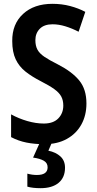

<svg xmlns="http://www.w3.org/2000/svg" viewBox="-20 -744 508 1004"><path d="M432 -203Q432 -141 405.5 -93Q379 -45 329.5 -17.5Q280 10 212 10Q161 10 118.5 1.5Q76 -7 38 -27V-146Q78 -124 123 -111Q168 -98 209 -98Q259 -98 285 -125Q311 -152 311 -192Q311 -219 300.5 -239Q290 -259 264.5 -277.5Q239 -296 194 -319Q147 -343 113.5 -369.5Q80 -396 62 -434Q44 -472 44 -529Q43 -618 100.5 -671Q158 -724 254 -724Q303 -724 346.5 -712.5Q390 -701 426 -682L391 -578Q356 -596 321.5 -606.5Q287 -617 255 -617Q211 -617 188 -593.5Q165 -570 165 -534Q165 -505 175.5 -485Q186 -465 211.5 -447.5Q237 -430 283 -407Q357 -369 394.5 -323Q432 -277 432 -203ZM320 133Q320 184 286.5 212Q253 240 192 240Q150 240 123 232V164Q148 171 173 171Q229 171 229 131Q229 108 209 96.5Q189 85 153 80L189 0H252L233 44Q272 52 296 74Q320 96 320 133Z"/></svg>

Font: Noto Sans Lao Looped Condensed SemiBold
Style: Regular
Weight: 600
Width: 3
Designer: Mark Frömberg, Ben Mitchell
Foundry: The Fontpad Ltd
Version: Version 1.002; ttfautohint (v1.8.4.7-5d5b)